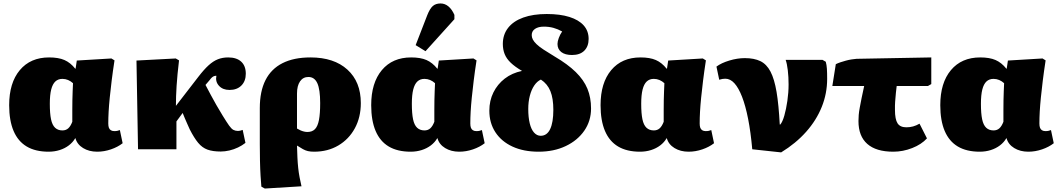

<svg xmlns="http://www.w3.org/2000/svg" viewBox="-20 -863 6131 1110"><path d="M261 14Q185 14 134.5 -16Q84 -46 58.5 -106Q33 -166 33 -255Q33 -384 94.5 -457.5Q156 -531 264 -531Q318 -531 352.5 -516Q387 -501 415 -466H417L424 -513L624 -525L642 -514Q632 -449 625.5 -396Q619 -343 614.5 -298.5Q610 -254 608 -217.5Q606 -181 606 -149Q606 -134 609.5 -124.5Q613 -115 621 -110Q629 -105 641 -105Q651 -105 658 -106.5Q665 -108 673 -111L689 -35Q661 -13 621.5 0.5Q582 14 542 14Q495 14 460.5 -7Q426 -28 416 -64H415Q401 -40 378 -22.5Q355 -5 325 4.5Q295 14 261 14ZM341 -109Q361 -109 374.5 -121Q388 -133 398 -159Q398 -197 398 -227.5Q398 -258 398.5 -284.5Q399 -311 400 -335Q401 -359 402 -382Q389 -394 373.5 -400.5Q358 -407 341 -407Q316 -407 300 -392Q284 -377 276 -345.5Q268 -314 268 -263Q268 -207 275 -173.5Q282 -140 298.5 -124.5Q315 -109 341 -109Z M1256 13Q1210 13 1179.5 2Q1149 -9 1125.5 -37.5Q1102 -66 1077 -115Q1069 -133 1062 -148.5Q1055 -164 1048.5 -179.5Q1042 -195 1036 -210L1000 -161V0H778L769 -513L996 -525L1015 -514Q1010 -472 1006.5 -435.5Q1003 -399 1001 -367.5Q999 -336 998 -307.5Q997 -279 997 -251L1126 -418Q1159 -461 1186 -485.5Q1213 -510 1240 -520.5Q1267 -531 1299 -531Q1348 -531 1374.5 -506.5Q1401 -482 1401 -437Q1401 -394 1375.5 -368.5Q1350 -343 1307 -343Q1268 -343 1246 -367Q1224 -391 1231 -425Q1224 -425 1218 -423Q1212 -421 1206 -416Q1200 -411 1192 -400L1168 -372Q1184 -342 1199 -313.5Q1214 -285 1230.5 -256.5Q1247 -228 1267 -195Q1291 -156 1304.5 -137Q1318 -118 1329.5 -112Q1341 -106 1356 -106Q1363 -106 1368.5 -107.5Q1374 -109 1383 -112L1399 -37Q1380 -22 1356 -10.5Q1332 1 1306 7Q1280 13 1256 13Z M1511 227 1491 216Q1489 195 1486.5 155Q1484 115 1483 66.5Q1482 18 1482 -28V-238Q1482 -335 1515 -400Q1548 -465 1613.5 -498Q1679 -531 1775 -531Q1911 -531 1988.5 -460.5Q2066 -390 2066 -267Q2066 -185 2031.5 -121.5Q1997 -58 1936 -22Q1875 14 1796 14Q1775 14 1760 10.5Q1745 7 1731 -1Q1717 -9 1698 -21H1697Q1698 17 1699.5 48.5Q1701 80 1704 108Q1707 136 1712 162Q1717 188 1723 214ZM1757 -100Q1785 -100 1801 -116.5Q1817 -133 1824 -169.5Q1831 -206 1831 -267Q1831 -346 1814.5 -382Q1798 -418 1763 -418Q1732 -418 1714.5 -392.5Q1697 -367 1697 -322V-120Q1707 -114 1717 -109.5Q1727 -105 1737.5 -102.5Q1748 -100 1757 -100Z M2354 14Q2278 14 2227.5 -16Q2177 -46 2151.5 -106Q2126 -166 2126 -255Q2126 -384 2187.5 -457.5Q2249 -531 2357 -531Q2411 -531 2445.5 -516Q2480 -501 2508 -466H2510L2517 -513L2717 -525L2735 -514Q2725 -449 2718.5 -396Q2712 -343 2707.5 -298.5Q2703 -254 2701 -217.5Q2699 -181 2699 -149Q2699 -134 2702.5 -124.5Q2706 -115 2714 -110Q2722 -105 2734 -105Q2744 -105 2751 -106.5Q2758 -108 2766 -111L2782 -35Q2754 -13 2714.5 0.5Q2675 14 2635 14Q2588 14 2553.5 -7Q2519 -28 2509 -64H2508Q2494 -40 2471 -22.5Q2448 -5 2418 4.5Q2388 14 2354 14ZM2434 -109Q2454 -109 2467.5 -121Q2481 -133 2491 -159Q2491 -197 2491 -227.5Q2491 -258 2491.5 -284.5Q2492 -311 2493 -335Q2494 -359 2495 -382Q2482 -394 2466.5 -400.5Q2451 -407 2434 -407Q2409 -407 2393 -392Q2377 -377 2369 -345.5Q2361 -314 2361 -263Q2361 -207 2368 -173.5Q2375 -140 2391.5 -124.5Q2408 -109 2434 -109ZM2440 -567 2383 -602 2450 -775Q2465 -813 2482 -828Q2499 -843 2527 -843Q2552 -843 2572.5 -826Q2593 -809 2607 -777V-752Z M3094 14Q3007 14 2943 -15.5Q2879 -45 2844 -98.5Q2809 -152 2809 -223Q2809 -281 2832.5 -328.5Q2856 -376 2898 -408.5Q2940 -441 2998 -453Q2957 -477 2932.5 -500.5Q2908 -524 2897.5 -550.5Q2887 -577 2887 -609Q2887 -663 2917.5 -702Q2948 -741 3005 -761.5Q3062 -782 3141 -782Q3218 -782 3272 -765Q3326 -748 3354.5 -716Q3383 -684 3383 -638Q3383 -595 3358 -570Q3333 -545 3287 -545Q3247 -545 3225 -562Q3203 -579 3203 -609Q3203 -623 3210.5 -643.5Q3218 -664 3230 -681Q3205 -695 3179.5 -702Q3154 -709 3124 -709Q3092 -709 3073 -696Q3054 -683 3054 -660Q3054 -647 3060.5 -634.5Q3067 -622 3082 -607.5Q3097 -593 3123 -576Q3149 -559 3187 -536Q3262 -492 3308.5 -446.5Q3355 -401 3376 -350Q3397 -299 3397 -236Q3397 -164 3358 -107.5Q3319 -51 3250.5 -18.5Q3182 14 3094 14ZM3106 -78Q3142 -78 3160.5 -116.5Q3179 -155 3179 -228Q3179 -294 3162 -336Q3145 -378 3107 -403Q3085 -393 3068.5 -368.5Q3052 -344 3043 -309Q3034 -274 3034 -233Q3034 -185 3042.5 -150Q3051 -115 3067.5 -96.5Q3084 -78 3106 -78Z M3680 14Q3604 14 3553.5 -16Q3503 -46 3477.5 -106Q3452 -166 3452 -255Q3452 -384 3513.5 -457.5Q3575 -531 3683 -531Q3737 -531 3771.5 -516Q3806 -501 3834 -466H3836L3843 -513L4043 -525L4061 -514Q4051 -449 4044.5 -396Q4038 -343 4033.5 -298.5Q4029 -254 4027 -217.5Q4025 -181 4025 -149Q4025 -134 4028.5 -124.5Q4032 -115 4040 -110Q4048 -105 4060 -105Q4070 -105 4077 -106.5Q4084 -108 4092 -111L4108 -35Q4080 -13 4040.5 0.5Q4001 14 3961 14Q3914 14 3879.5 -7Q3845 -28 3835 -64H3834Q3820 -40 3797 -22.5Q3774 -5 3744 4.5Q3714 14 3680 14ZM3760 -109Q3780 -109 3793.5 -121Q3807 -133 3817 -159Q3817 -197 3817 -227.5Q3817 -258 3817.5 -284.5Q3818 -311 3819 -335Q3820 -359 3821 -382Q3808 -394 3792.5 -400.5Q3777 -407 3760 -407Q3735 -407 3719 -392Q3703 -377 3695 -345.5Q3687 -314 3687 -263Q3687 -207 3694 -173.5Q3701 -140 3717.5 -124.5Q3734 -109 3760 -109Z M4496 18 4329 0Q4320 -100 4305 -176Q4290 -252 4270 -303.5Q4250 -355 4226 -381.5Q4202 -408 4173 -408Q4156 -408 4138 -402L4122 -478Q4150 -499 4196.5 -513Q4243 -527 4286 -527Q4340 -527 4376 -509.5Q4412 -492 4434.5 -449Q4457 -406 4469.5 -331.5Q4482 -257 4488 -143H4491Q4504 -158 4514.5 -195Q4525 -232 4532 -280Q4539 -328 4539 -375Q4539 -418 4534.5 -456.5Q4530 -495 4522 -517H4735L4754 -506Q4759 -488 4760.5 -465.5Q4762 -443 4762 -407Q4762 -323 4731 -245.5Q4700 -168 4640.5 -101Q4581 -34 4496 18Z M5144 14Q5045 14 4994 -31Q4943 -76 4943 -163Q4943 -180 4944.5 -198.5Q4946 -217 4950.5 -241Q4955 -265 4961 -295.5Q4967 -326 4976 -366H4792L4812 -492Q4824 -498 4839 -503Q4854 -508 4870.5 -512.5Q4887 -517 4903 -519.5Q4919 -522 4932 -523L5364 -531V-377L5345 -366H5164Q5161 -343 5159.5 -327Q5158 -311 5157 -298.5Q5156 -286 5155 -274.5Q5154 -263 5154 -252.5Q5154 -242 5154 -228Q5154 -173 5169 -150Q5184 -127 5220 -127Q5240 -127 5258.5 -132Q5277 -137 5296 -148L5339 -63Q5307 -28 5253.5 -7Q5200 14 5144 14Z M5644 14Q5568 14 5517.5 -16Q5467 -46 5441.5 -106Q5416 -166 5416 -255Q5416 -384 5477.5 -457.5Q5539 -531 5647 -531Q5701 -531 5735.5 -516Q5770 -501 5798 -466H5800L5807 -513L6007 -525L6025 -514Q6015 -449 6008.5 -396Q6002 -343 5997.5 -298.5Q5993 -254 5991 -217.5Q5989 -181 5989 -149Q5989 -134 5992.5 -124.5Q5996 -115 6004 -110Q6012 -105 6024 -105Q6034 -105 6041 -106.5Q6048 -108 6056 -111L6072 -35Q6044 -13 6004.5 0.5Q5965 14 5925 14Q5878 14 5843.5 -7Q5809 -28 5799 -64H5798Q5784 -40 5761 -22.5Q5738 -5 5708 4.5Q5678 14 5644 14ZM5724 -109Q5744 -109 5757.5 -121Q5771 -133 5781 -159Q5781 -197 5781 -227.5Q5781 -258 5781.5 -284.5Q5782 -311 5783 -335Q5784 -359 5785 -382Q5772 -394 5756.5 -400.5Q5741 -407 5724 -407Q5699 -407 5683 -392Q5667 -377 5659 -345.5Q5651 -314 5651 -263Q5651 -207 5658 -173.5Q5665 -140 5681.5 -124.5Q5698 -109 5724 -109Z"/></svg>

Font: Literata Black
Style: Regular
Weight: 900
Designer: Latin by Veronika Burian and Jose Scaglione. Greek by Irene Vlachou. Cyrillic by Vera Evstafieva.
Foundry: TypeTogether
Version: Version 3.103;gftools[0.9.29]